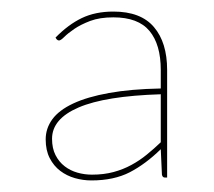

<svg xmlns="http://www.w3.org/2000/svg" viewBox="-20 -726 370 332"><path d="M258 -605Q258 -649 238.5 -672.5Q219 -696 176 -696Q152.5 -696 136 -689.8Q119.5 -683.5 108.5 -676Q97.5 -668.5 91.2 -662.2Q85 -656 82 -656Q80 -656 78 -658L76 -661Q98 -683.5 121.5 -694.8Q145 -706 176 -706Q223.5 -706 246.2 -679.2Q269 -652.5 269 -605V-419H265Q261 -419 260 -424L258 -468Q232 -442.5 204.5 -428.2Q177 -414 138 -414Q123.5 -414 109.5 -418Q95.5 -422 84.2 -430.5Q73 -439 66 -452.5Q59 -466 59 -485Q59 -504 70.5 -519.8Q82 -535.5 106.5 -547Q131 -558.5 168.5 -565.2Q206 -572 258 -573ZM139 -424Q159.5 -424 176.2 -428.5Q193 -433 207.2 -440.8Q221.5 -448.5 234 -458.8Q246.5 -469 258 -480V-563Q162 -560 116 -540.2Q70 -520.5 70 -486Q70 -469.5 76 -457.8Q82 -446 91.8 -438.5Q101.5 -431 113.8 -427.5Q126 -424 139 -424Z"/></svg>

Font: Lato TR Hairline
Style: Regular
Weight: 250
Designer: Lukasz Dziedzic
Foundry: Lukasz Dziedzic
Version: Version 1.104 2013